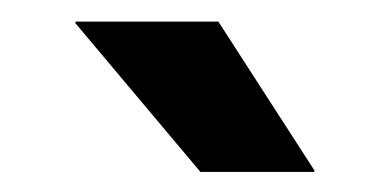

<svg xmlns="http://www.w3.org/2000/svg" viewBox="-20 -706 363 182"><path d="M187 -685.5 278 -544.5V-543H170L51.5 -684V-685.5Z"/></svg>

Font: Anek Gujarati Medium SemiBold
Style: Regular
Weight: 600
Version: Version 1.003